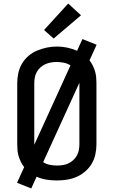

<svg xmlns="http://www.w3.org/2000/svg" viewBox="-20 -1008 640 1081"><path d="M156 53 76 21 116 -67Q105 -81 97.5 -96.5Q90 -112 85 -128.5Q80 -145 78.5 -162Q77 -179 77 -196V-539Q77 -567 83 -595.5Q89 -624 103.5 -649Q118 -674 140 -693Q162 -712 188.5 -723Q215 -734 243 -740Q271 -746 300 -746Q329 -746 358 -740Q387 -734 414 -722L444 -788L524 -756L484 -668Q495 -654 502.5 -638.5Q510 -623 515 -606.5Q520 -590 521.5 -573Q523 -556 523 -539V-196Q523 -168 517 -139.5Q511 -111 496.5 -86.5Q482 -62 460 -43Q438 -24 412 -12.5Q386 -1 357.5 3.5Q329 8 300 8Q271 8 242 3.5Q213 -1 186 -13ZM173 -193 377 -640Q359 -651 339 -655Q319 -659 298 -659Q282 -659 265.5 -656Q249 -653 234 -646Q219 -639 207 -628Q195 -617 187 -602.5Q179 -588 176 -571.5Q173 -555 173 -539V-196Q173 -196 173 -195Q173 -194 173 -193ZM300 -76Q317 -76 333.5 -78.5Q350 -81 365 -88Q380 -95 392.5 -106.5Q405 -118 413 -132.5Q421 -147 424 -163.5Q427 -180 427 -196V-539Q427 -539 427 -540Q427 -541 427 -542L223 -95Q240 -84 260 -80Q280 -76 300 -76ZM282 -791 228 -839 364 -988 436 -922Z"/></svg>

Font: Zed Mono Medium Extended
Style: Regular
Weight: 500
Width: 7
Monospace: yes
Designer: Belleve Invis
Foundry: Belleve Invis
Version: Version 1.0.0; ttfautohint (v1.8.4)